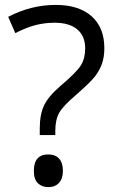

<svg xmlns="http://www.w3.org/2000/svg" viewBox="-20 -744 469 778"><path d="M141.1 -196.8V-223.1Q141.1 -280.3 158.7 -317.1Q176.3 -354 224.1 -395Q290.5 -451.2 307.9 -479.5Q325.2 -507.8 325.2 -547.9Q325.2 -597.7 293.2 -624.8Q261.2 -651.9 201.2 -651.9Q162.6 -651.9 126 -642.8Q89.4 -633.8 42 -609.9L13.2 -675.8Q105.5 -724.1 206.1 -724.1Q299.3 -724.1 351.1 -678.2Q402.8 -632.3 402.8 -548.8Q402.8 -513.2 393.3 -486.1Q383.8 -459 365.2 -434.8Q346.7 -410.6 285.2 -356.9Q235.8 -314.9 220 -287.1Q204.1 -259.3 204.1 -212.9V-196.8ZM117.2 -51.8Q117.2 -118.2 175.8 -118.2Q204.1 -118.2 219.5 -101.1Q234.9 -84 234.9 -51.8Q234.9 -20.5 219.2 -3.2Q203.6 14.2 175.8 14.2Q150.4 14.2 133.8 -1.2Q117.2 -16.6 117.2 -51.8Z"/></svg>

Font: f01947593
Style: Regular
Weight: 400
Foundry: Ascender Corporation
Version: Version 1.10